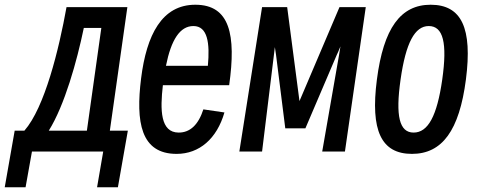

<svg xmlns="http://www.w3.org/2000/svg" viewBox="-86 -610 2034 811"><path d="M324 181H412L454 -58H378L452 -580H195C163 -402 103 -156 17 -58H-24L-66 181H22L49 30H350ZM120 -58C187 -165 239 -352 268 -492H342L281 -58Z M862 -135 773 -148C752 -83 717 -50 669 -50C591 -50 590 -146 602 -250H882C912 -463 885 -590 739 -590C598 -590 533 -463 510 -279C487 -95 508 40 660 40C756 40 830 -24 862 -135ZM731 -500C791 -500 801 -428 792 -332H615C637 -442 674 -500 731 -500Z M1071 -378C1072 -388 1074 -400 1075 -411C1077 -398 1079 -386 1080 -378L1119 -68H1204L1336 -377C1340 -385 1346 -399 1352 -414C1350 -399 1347 -385 1346 -377L1275 30H1371L1459 -580H1348L1179 -183L1127 -580H1021L925 30H1021Z M1654 40C1782 40 1854 -59 1882 -274C1910 -491 1864 -590 1733 -590C1606 -590 1534 -491 1506 -274C1478 -59 1524 40 1654 40ZM1661 -50C1601 -50 1584 -120 1606 -274C1628 -429 1666 -500 1725 -500C1786 -500 1804 -429 1782 -274C1760 -120 1722 -50 1661 -50Z"/></svg>

Font: Smiley Sans Oblique
Style: Regular
Weight: 400
Italic angle: -8°
Designer: oooooohmygosh, Nagisa Chen, Janine Sui, Heda Shi, Jian Li
Foundry: atelierAnchor
Version: Version 2.0.1